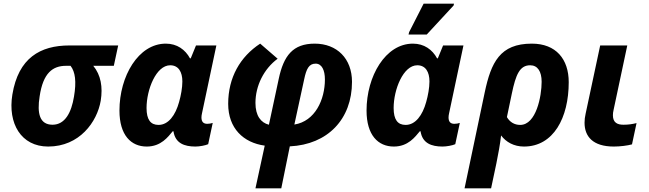

<svg xmlns="http://www.w3.org/2000/svg" viewBox="-20 -796 3569 1056"><path d="M245 10C417 10 514 -125 534 -242C546 -317 535 -383 493 -434H606L630 -546H362C201 -546 81 -477 48 -276C22 -117 96 10 245 10ZM269 -110C198 -110 183 -172 198 -266C217 -395 270 -434 343 -434H368C394 -401 401 -347 387 -265C373 -178 338 -110 269 -110Z M787 10C866 10 904 -43 930 -74H934C944 -8 994 10 1055 10C1077 10 1110 4 1125 -3L1150 -120C1142 -117 1130 -115 1120 -115C1098 -115 1088 -127 1088 -150C1088 -157 1089 -164 1091 -173L1170 -546H1058L1029 -475H1025C999 -523 954 -556 892 -556C741 -556 637 -377 637 -188C637 -52 701 10 787 10ZM852 -109C808 -109 786 -138 786 -202C786 -304 839 -437 916 -437C962 -437 983 -400 983 -348C983 -313 975 -270 965 -235C945 -162 906 -109 852 -109Z M1385 240H1527L1574 9C1782 -1 1916 -140 1916 -346C1916 -474 1833 -556 1711 -556C1591 -556 1540 -490 1513 -362L1459 -110C1415 -121 1385 -159 1385 -230C1385 -324 1431 -417 1507 -473L1411 -556C1301 -484 1235 -370 1235 -225C1235 -90 1319 -11 1436 5ZM1599 -111 1653 -360C1665 -417 1679 -446 1716 -446C1750 -446 1767 -410 1767 -359C1767 -248 1713 -129 1599 -111Z M2227 -606H2327L2475 -766L2477 -776H2310L2230 -619ZM2146 10C2225 10 2263 -43 2289 -74H2293C2303 -8 2353 10 2414 10C2436 10 2469 4 2484 -3L2509 -120C2501 -117 2489 -115 2479 -115C2457 -115 2447 -127 2447 -150C2447 -157 2448 -164 2450 -173L2529 -546H2417L2388 -475H2384C2358 -523 2313 -556 2251 -556C2100 -556 1996 -377 1996 -188C1996 -52 2060 10 2146 10ZM2211 -109C2167 -109 2145 -138 2145 -202C2145 -304 2198 -437 2275 -437C2321 -437 2342 -400 2342 -348C2342 -313 2334 -270 2324 -235C2304 -162 2265 -109 2211 -109Z M2646 -288 2535 240H2681L2710 103C2721 49 2730 0 2736 -51C2763 -15 2806 10 2862 10C3024 10 3108 -148 3108 -344C3108 -471 3038 -556 2905 -556C2730 -556 2681 -453 2646 -288ZM2841 -109C2810 -109 2784 -124 2768 -152L2795 -281C2817 -387 2839 -437 2896 -437C2937 -437 2959 -403 2959 -346C2959 -267 2929 -109 2841 -109Z M3356 10C3390 10 3431 5 3456 -2L3481 -119C3456 -113 3436 -110 3409 -110C3376 -110 3351 -121 3351 -162C3351 -171 3352 -181 3355 -193L3430 -546H3281L3201 -171C3197 -154 3195 -137 3195 -121C3195 -46 3240 10 3356 10Z"/></svg>

Font: Noto Sans
Style: Bold Italic
Weight: 700
Italic angle: -12°
Designer: Monotype Design Team
Foundry: Monotype Imaging Inc.
Version: Version 2.013